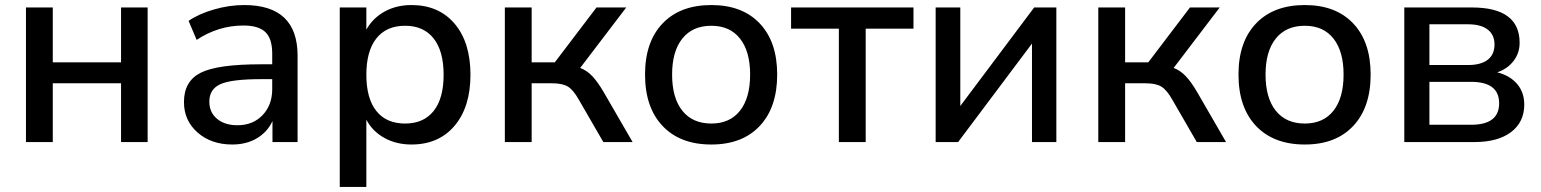

<svg xmlns="http://www.w3.org/2000/svg" viewBox="-20 -569 6172 769"><path d="M84 0V-539.1H191.4V-319.3H464.8V-539.1H571.3V0H464.8V-235.4H191.4V0Z M910.2 9.8Q826.2 9.8 771.5 -38.1Q716.8 -85.9 716.8 -160.2Q716.8 -244.1 784.2 -277.8Q851.6 -311.5 1025.4 -311.5H1070.3V-354.5Q1070.3 -414.1 1043 -440.4Q1015.6 -466.8 955.1 -466.8Q854.5 -466.8 767.6 -409.2L735.4 -485.4Q776.4 -513.7 837.4 -531.2Q898.4 -548.8 958 -548.8Q1171.9 -548.8 1171.9 -345.7V0H1071.3V-84Q1050.8 -40 1008.8 -15.1Q966.8 9.8 910.2 9.8ZM818.4 -162.1Q818.4 -119.1 849.1 -93.3Q879.9 -67.4 930.7 -67.4Q993.2 -67.4 1031.7 -107.9Q1070.3 -148.4 1070.3 -211.9V-252H1026.4Q907.2 -252 862.8 -231.9Q818.4 -211.9 818.4 -162.1Z M1627.9 -548.8Q1737.3 -548.8 1800.8 -474.1Q1864.3 -399.4 1864.3 -269.5Q1864.3 -140.6 1800.8 -65.4Q1737.3 9.8 1627.9 9.8Q1567.4 9.8 1519.5 -16.6Q1471.7 -43 1447.3 -89.8V179.7H1340.8V-539.1H1447.3V-450.2Q1472.7 -496.1 1520 -522.5Q1567.4 -548.8 1627.9 -548.8ZM1602.5 -74.2Q1676.8 -74.2 1716.8 -124.5Q1756.8 -174.8 1756.8 -269.5Q1756.8 -364.3 1716.8 -415Q1676.8 -465.8 1602.5 -465.8Q1527.3 -465.8 1487.3 -415Q1447.3 -364.3 1447.3 -269.5Q1447.3 -174.8 1487.3 -124.5Q1527.3 -74.2 1602.5 -74.2Z M2002 0V-539.1H2109.4V-319.3H2202.1L2369.1 -539.1H2488.3L2303.7 -296.9Q2330.1 -287.1 2352.1 -264.2Q2374 -241.2 2398.4 -199.2L2513.7 0H2396.5L2298.8 -168.9Q2276.4 -209 2254.4 -222.2Q2232.4 -235.4 2191.4 -235.4H2109.4V0Z M2829.1 9.8Q2704.1 9.8 2633.8 -64.5Q2563.5 -138.7 2563.5 -270.5Q2563.5 -401.4 2633.8 -475.1Q2704.1 -548.8 2829.1 -548.8Q2953.1 -548.8 3022.9 -475.1Q3092.8 -401.4 3092.8 -270.5Q3092.8 -138.7 3022.9 -64.5Q2953.1 9.8 2829.1 9.8ZM2671.9 -270.5Q2671.9 -176.8 2712.9 -125.5Q2753.9 -74.2 2829.1 -74.2Q2903.3 -74.2 2943.8 -125.5Q2984.4 -176.8 2984.4 -270.5Q2984.4 -363.3 2943.8 -414.6Q2903.3 -465.8 2829.1 -465.8Q2753.9 -465.8 2712.9 -414.6Q2671.9 -363.3 2671.9 -270.5Z M3339.8 0V-454.1H3148.4V-539.1H3638.7V-454.1H3447.3V0Z M3727.5 0V-539.1H3826.2V-144.5L4122.1 -539.1H4210.9V0H4113.3V-394.5L3817.4 0Z M4378.9 0V-539.1H4486.3V-319.3H4579.1L4746.1 -539.1H4865.2L4680.7 -296.9Q4707 -287.1 4729 -264.2Q4751 -241.2 4775.4 -199.2L4890.6 0H4773.4L4675.8 -168.9Q4653.3 -209 4631.3 -222.2Q4609.4 -235.4 4568.4 -235.4H4486.3V0Z M5206.1 9.8Q5081.1 9.8 5010.7 -64.5Q4940.4 -138.7 4940.4 -270.5Q4940.4 -401.4 5010.7 -475.1Q5081.1 -548.8 5206.1 -548.8Q5330.1 -548.8 5399.9 -475.1Q5469.7 -401.4 5469.7 -270.5Q5469.7 -138.7 5399.9 -64.5Q5330.1 9.8 5206.1 9.8ZM5048.8 -270.5Q5048.8 -176.8 5089.8 -125.5Q5130.9 -74.2 5206.1 -74.2Q5280.3 -74.2 5320.8 -125.5Q5361.3 -176.8 5361.3 -270.5Q5361.3 -363.3 5320.8 -414.6Q5280.3 -465.8 5206.1 -465.8Q5130.9 -465.8 5089.8 -414.6Q5048.8 -363.3 5048.8 -270.5Z M5604.5 0V-539.1H5875Q6066.4 -539.1 6066.4 -397.5Q6066.4 -356.4 6042 -324.7Q6017.6 -293 5976.6 -279.3Q6027.3 -266.6 6056.2 -232.9Q6085 -199.2 6085 -150.4Q6085 -80.1 6032.2 -40Q5979.5 0 5884.8 0ZM5705.1 -69.3H5872.1Q5984.4 -69.3 5984.4 -155.3Q5984.4 -241.2 5872.1 -241.2H5705.1ZM5705.1 -308.6H5860.4Q5911.1 -308.6 5938.5 -329.6Q5965.8 -350.6 5965.8 -390.6Q5965.8 -429.7 5938.5 -450.7Q5911.1 -471.7 5860.4 -471.7H5705.1Z"/></svg>

Font: Min Sans Medium
Style: Regular
Weight: 500
Designer: Jinseong-Kim, NotoSansCJK, Nunito
Foundry: Jinseong-Kim
Version: Version 1.400;Glyphs 3.1.2 (3151)